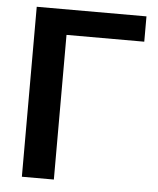

<svg xmlns="http://www.w3.org/2000/svg" viewBox="-52 -756 660 800"><g transform="rotate(5 278.5 -355.5)"><path d="M528.3 -710.9V-605H203.1V0H69.3V-710.9Z"/></g></svg>

Font: Roboto SemiBold
Style: Regular
Weight: 600
Designer: Christian Robertson
Foundry: Google
Version: Version 3.009; 2024